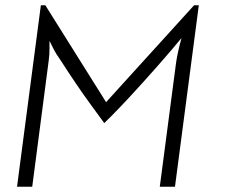

<svg xmlns="http://www.w3.org/2000/svg" viewBox="-20 -713 862 733"><path d="M153 -693 385 -323 721 -693H739L648 0H590L652 -472Q657 -509 673 -568Q613 -495 524 -396.5Q435 -298 378 -243Q373 -250 324 -317Q275 -384 208 -488Q195 -506 186.5 -522Q178 -538 169 -557V-529Q169 -502 166 -482L103 0H45L136 -693Z"/></svg>

Font: Bellota Text
Style: Italic
Weight: 400
Italic angle: -7.5°
Designer: Kemie Guaida
Foundry: Kemie Guaida
Version: Version 4.001